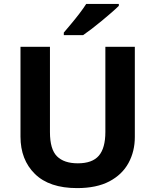

<svg xmlns="http://www.w3.org/2000/svg" viewBox="-20 -954 796 984"><path d="M671 -252Q671 -178 638.5 -118.5Q606 -59 540.5 -24.5Q475 10 375 10Q233 10 159 -62.5Q85 -135 85 -254V-714H236V-277Q236 -189 272 -153Q308 -117 379 -117Q453 -117 486.5 -156Q520 -195 520 -278V-714H671ZM589 -924Q575 -910 552 -890Q529 -870 502.5 -848Q476 -826 450.5 -806.5Q425 -787 406 -774H307V-787Q323 -806 344.5 -831.5Q366 -857 387 -884.5Q408 -912 422 -934H589Z"/></svg>

Font: Noto Sans Javanese
Style: Regular
Weight: 400
Designer: Monotype Design Team
Foundry: Monotype Imaging Inc.
Version: Version 2.004